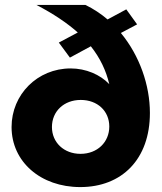

<svg xmlns="http://www.w3.org/2000/svg" viewBox="-20 -750 657 780"><path d="M493 -712 417 -671C390 -694 360 -714 327 -730H128C197 -694 252 -657 296 -618L219 -577L264 -516L349 -562C387 -514 411 -463 424 -408C387 -447 329 -472 267 -472C132 -472 27 -366 27 -234C27 -93 145 10 306 10C475 10 589 -103 589 -291C589 -404 547 -524 471 -616L537 -651ZM191 -234C191 -298 240 -344 308 -344C376 -344 424 -299 424 -236C424 -173 376 -125 307 -125C240 -125 191 -171 191 -234Z"/></svg>

Font: Raleway
Style: ExtraBold
Weight: 800
Designer: Matt McInerney, Pablo Impallari, Rodrigo Fuenzalida
Foundry: Matt McInerney, Pablo Impallari, Rodrigo Fuenzalida
Version: Version 3.000